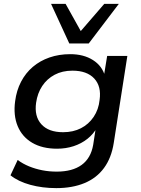

<svg xmlns="http://www.w3.org/2000/svg" viewBox="-20 -780 725 989"><path d="M270 189Q198 189 136 172Q74 155 34 123L71 44Q98 64 130 77Q162 90 197.5 97Q233 104 272 104Q353 104 400.5 69.5Q448 35 460 -34L474 -125H481Q462 -90 430.5 -65Q399 -40 359 -27Q319 -14 274 -14Q198 -14 146 -44.5Q94 -75 71 -130.5Q48 -186 58 -259Q65 -314 88.5 -359Q112 -404 149 -435.5Q186 -467 235 -484Q284 -501 342 -501Q411 -501 459 -470.5Q507 -440 521 -387L515 -388L532 -492H636L566 -44Q554 33 516 85Q478 137 415.5 163Q353 189 270 189ZM305 -99Q357 -99 397 -119.5Q437 -140 462.5 -178Q488 -216 493 -265Q503 -335 465.5 -375.5Q428 -416 353 -416Q301 -416 261.5 -395Q222 -374 197.5 -337Q173 -300 166 -251Q156 -181 193 -140Q230 -99 305 -99ZM337 -556 243 -760H318L396 -620L517 -760H592L437 -556Z"/></svg>

Font: Nunito Sans 10pt SemiExpanded SemiBold
Style: Italic
Weight: 600
Width: 6
Italic angle: -9°
Designer: Vernon Adams
Foundry: Vernon Adams
Version: Version 3.101;gftools[0.9.27]